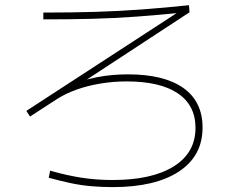

<svg xmlns="http://www.w3.org/2000/svg" viewBox="-20 -756 920 753"><path d="M171.1 -58.9 176.7 -86.7Q242.2 -67.8 300.6 -58.9Q358.9 -50 421.1 -50Q575.6 -50 661.1 -103.3Q746.7 -156.7 746.7 -254.4Q746.7 -343.3 677.2 -390Q607.8 -436.7 476.7 -436.7Q424.4 -436.7 373.9 -428.3Q323.3 -420 280 -404.4Q236.7 -388.9 202.2 -366.7L97.8 -298.9L83.3 -321.1L700 -722.2L697.8 -706.7Q606.7 -697.8 518.9 -691.1Q431.1 -684.4 340.6 -682.2Q250 -680 150 -680V-706.7Q256.7 -706.7 351.1 -709.4Q445.6 -712.2 536.1 -718.9Q626.7 -725.6 721.1 -735.6L723.3 -707.8L256.7 -402.2L248.9 -418.9Q272.2 -430 300 -438.3Q327.8 -446.7 358.3 -452.8Q388.9 -458.9 420 -461.7Q451.1 -464.4 482.2 -464.4Q623.3 -464.4 698.9 -411.1Q774.4 -357.8 774.4 -255.6Q774.4 -144.4 681.7 -83.3Q588.9 -22.2 422.2 -22.2Q381.1 -22.2 340 -25.6Q298.9 -28.9 257.2 -37.8Q215.6 -46.7 171.1 -58.9Z"/></svg>

Font: Paperlogy 1 Thin
Style: Regular
Weight: 250
Designer: redesigned by Lee Juim, glyphs from Gmarket Sans & Montserrat
Foundry: PT&
Version: Version 1.001